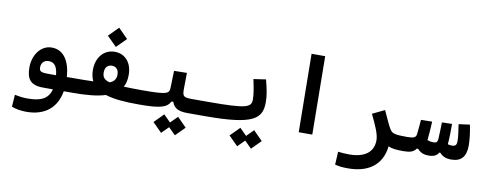

<svg xmlns="http://www.w3.org/2000/svg" viewBox="-73 -1065 4248 1675"><g transform="rotate(10 2051.0 -227.5)"><path d="M208 237.3C372.6 237.3 474.1 153.3 500 3.9H581.1C610.4 3.9 627.4 -19 627.4 -59.6C627.4 -100.6 615.7 -123.5 585.9 -123.5L504.9 -123C494.6 -264.6 436 -353.5 332 -353.5C233.9 -353.5 168.5 -258.3 168.5 -149.9C168.5 -47.9 203.1 3.9 316.9 3.9H403.8C380.9 93.3 311.5 121.1 199.2 121.1C155.3 121.1 123.5 116.2 85.4 108.4L78.1 214.8C111.8 229 161.6 237.3 208 237.3ZM409.2 -122.1C394.5 -122.1 380.4 -122.1 365.2 -122.1C356.4 -122.1 347.7 -122.1 338.4 -122.1C272.5 -122.1 260.3 -132.3 260.3 -166C260.3 -204.6 284.2 -232.4 325.7 -232.4C373.5 -232.4 401.4 -203.1 409.2 -122.1Z M578.1 3.9C690.9 3.9 791 -3.4 867.7 -27.8C942.4 -3.4 1043 3.9 1164.6 3.9C1203.1 3.9 1225.6 -20.5 1225.6 -61.5C1225.6 -97.7 1209.5 -123.5 1172.9 -123.5C1107.4 -123.5 1053.2 -124.5 1008.8 -126.5C1025.9 -155.8 1033.2 -191.4 1033.2 -234.9C1033.2 -344.7 969.2 -412.6 879.4 -412.6C781.7 -412.6 717.8 -332.5 717.8 -225.1C717.8 -186 725.1 -153.3 738.8 -126C695.3 -124 644.5 -123.5 585.9 -123.5ZM879.9 -455.6 964.8 -540.5 879.9 -626 794.9 -540.5ZM878.9 -142.1C827.6 -156.7 814.5 -180.7 814.5 -220.2C814.5 -266.6 841.8 -288.6 876.5 -288.6C911.1 -288.6 936.5 -265.1 936.5 -219.7C936.5 -187.5 922.4 -157.2 884.3 -144C882.3 -143.6 880.9 -143.1 878.9 -142.1Z M1166 3.9C1357.9 3.9 1411.1 -15.1 1441.4 -71.3H1457C1473.6 -21.5 1510.3 3.9 1593.3 3.9H1752C1775.4 3.9 1794.4 -16.1 1794.4 -67.9C1794.4 -104.5 1782.7 -123.5 1757.8 -123.5H1610.4C1539.6 -123.5 1528.3 -132.8 1528.3 -195.8L1530.3 -340.3L1416.5 -338.4L1412.1 -189C1410.6 -134.8 1394 -123.5 1171.9 -123.5ZM1521 213.9 1602.5 132.3 1521 50.3 1460 111.3 1398.9 50.3 1317.4 132.3 1398.9 213.9 1460 152.8Z M1752 3.9C2182.1 3.9 2252.4 -60.5 2252.4 -208.5C2252.4 -267.6 2240.2 -326.2 2219.7 -404.3L2110.8 -388.2C2127 -314 2137.2 -256.8 2137.2 -214.4C2137.2 -143.1 2107.4 -123.5 1757.8 -123.5C1743.2 -123.5 1728.5 -111.8 1728.5 -66.4C1728.5 -16.1 1735.4 3.9 1752 3.9ZM2194.8 213.9 2276.4 132.3 2194.8 50.3 2133.8 111.3 2072.8 50.3 1991.2 132.3 2072.8 213.9 2133.8 152.8Z M2580.6 0H2700.7L2692.9 -693.4H2572.3Z M3374.5 -15.6C3407.2 1 3443.8 3.9 3509.8 3.9C3533.2 3.9 3552.2 -16.1 3552.2 -67.9C3552.2 -108.4 3540.5 -123.5 3515.6 -123.5C3410.2 -123.5 3386.7 -130.9 3367.2 -160.6C3345.2 -194.3 3331.1 -232.4 3289.1 -321.3L3181.6 -269.5C3225.6 -177.7 3260.7 -103 3260.7 -48.8C3260.7 60.5 3179.2 114.3 3048.3 114.3C3004.4 114.3 2985.8 111.8 2948.7 107.9L2942.4 223.1C2978 231.9 3005.9 235.8 3058.1 235.8C3231.4 235.8 3354 158.7 3374.5 -15.6Z M3509.8 3.9C3567.9 3.9 3598.6 -6.8 3619.6 -38.1H3630.9C3663.1 -5.4 3689 3.9 3734.9 3.9C3770.5 3.9 3804.2 -8.3 3819.3 -38.1H3828.6C3853.5 -9.8 3883.8 3.9 3930.7 3.9C4020.5 3.9 4061.5 -44.9 4061.5 -143.1C4061.5 -196.8 4053.2 -258.8 4040 -324.7L3941.9 -311.5C3950.7 -250.5 3958.5 -204.1 3958.5 -163.6C3958.5 -128.9 3946.3 -117.2 3915.5 -117.2C3902.3 -117.2 3891.1 -119.1 3879.9 -122.6C3879.9 -122.6 3879.9 -123 3879.9 -123C3884.8 -180.2 3885.7 -241.7 3885.3 -303.7L3795.9 -301.3C3794.4 -248.5 3793.5 -197.8 3791 -156.7C3789.1 -126.5 3780.8 -117.2 3752.4 -117.2C3735.4 -117.2 3717.8 -120.1 3698.7 -127C3704.6 -181.2 3708 -236.3 3710.9 -293L3612.3 -291.5C3608.4 -242.7 3604.5 -198.7 3600.1 -162.6C3596.7 -132.8 3577.6 -123.5 3515.6 -123.5Z"/></g></svg>

Font: Cascadia Mono SemiBold
Style: Regular
Weight: 600
Monospace: yes
Designer: Aaron Bell
Foundry: Saja Typeworks
Version: Version 2404.023